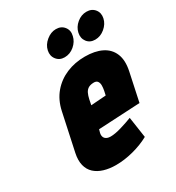

<svg xmlns="http://www.w3.org/2000/svg" viewBox="-170 -799 843 918"><g transform="rotate(-30 251.0 -340.5)"><path d="M277 -694Q249 -694 224 -673.5Q199 -653 193 -625Q187 -597 203 -576.5Q219 -556 247 -556Q277 -556 301 -576.5Q325 -597 331 -625Q338 -653 322 -673.5Q306 -694 277 -694ZM445 -693Q416 -693 392 -673Q368 -653 362 -625Q356 -597 371.5 -576.5Q387 -556 416 -556Q445 -556 469.5 -576.5Q494 -597 500 -625Q506 -653 490 -673Q474 -693 445 -693ZM212 -158 217 -176 447 -188 480 -343Q492 -399 476.5 -436.5Q461 -474 423.5 -492.5Q386 -511 331 -511Q276 -511 229.5 -491.5Q183 -472 150.5 -434Q118 -396 106 -340L62 -135Q54 -97 61 -69Q68 -41 87.5 -23Q107 -5 136.5 4Q166 13 202 13Q249 13 298.5 0Q348 -13 388 -35L371 -150Q343 -139 307.5 -128.5Q272 -118 248 -118Q237 -118 229.5 -121Q222 -124 217.5 -129Q213 -134 211.5 -141.5Q210 -149 212 -158ZM330 -323 325 -300 242 -294 248 -324Q252 -342 258 -354.5Q264 -367 274.5 -374Q285 -381 303 -382Q320 -383 326.5 -374Q333 -365 333 -351.5Q333 -338 330 -323Z"/></g></svg>

Font: Advent Pro ExtraBold
Style: Italic
Weight: 800
Italic angle: -12°
Version: Version 3.000